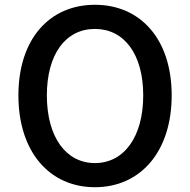

<svg xmlns="http://www.w3.org/2000/svg" viewBox="-20 -770 794 803"><path d="M377 13C566 13 698 -134 698 -371C698 -608 566 -750 377 -750C188 -750 57 -608 57 -371C57 -134 188 13 377 13ZM377 -88C255 -88 176 -198 176 -371C176 -544 255 -649 377 -649C499 -649 579 -544 579 -371C579 -198 499 -88 377 -88Z"/></svg>

Font: Spoqa Han Sans Neo Medium
Style: Regular
Weight: 500
Designer: [Spoqa Han Sans Neo] Dong-huui Kim  Younghwa Kang  Yujin Lee  [Noto Sans] Ryoko NISHIZUKA  (kana & ideographs); Paul D. 
Foundry: Spoqa (http://www.spoqa-han-sans.com)
Version: Version 1.000